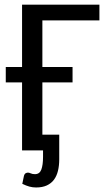

<svg xmlns="http://www.w3.org/2000/svg" viewBox="-20 -662 465 845"><path d="M169.4 0H77.1V-299.3H5.4V-367.2H77.1V-641.6H417.5V-572.3H166.5V-367.2H299.3V-299.3H166.5V-69.3H240.7V39.1Q240.7 66.9 235.1 89.8Q229.5 112.8 217.5 128.9Q205.6 145 186 154.1Q166.5 163.1 138.7 163.1Q123.5 163.1 109.4 159.2Q95.2 155.3 78.1 147L85 113.8Q87.4 103.5 92.8 100.6Q98.1 97.7 103 97.7Q108.4 97.7 115.7 101.1Q123 104.5 133.8 104.5Q154.3 104.5 161.9 84.2Q169.4 64 169.4 28.8Z"/></svg>

Font: Carlito
Style: Regular
Weight: 400
Designer: Lukasz Dziedzic
Foundry: tyPoland Lukasz Dziedzic
Version: Version 1.103; Beta1; all basic design good, some composites